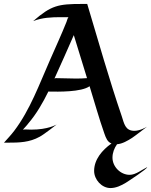

<svg xmlns="http://www.w3.org/2000/svg" viewBox="-37 -723 766 973"><path d="M709 124C682 137 651 163 620 163C574 163 533 122 533 76C533 51 542 28 556 8C583 6 610 -10 632 -24C646 -33 700 -75 708 -81C703 -78 672 -60 644 -60C597 -60 592 -98 580 -134C517 -318 461 -516 405 -703H379C258 -703 223 -696 131 -616C177 -634 224 -636 272 -636H310C305 -630 303 -620 300 -612C274 -547 244 -482 216 -418C162 -296 116 -167 35 -60C19 -39 2 -21 -15 -2L-17 0H2C60 0 112 -1 164 -30C187 -42 247 -90 250 -92C247 -91 207 -66 121 -66C107 -66 92 -68 79 -66C79 -66 104 -93 106 -97C148 -146 180 -202 208 -259C260 -258 375 -256 417 -286C441 -209 465 -122 492 -46C500 -23 508 -3 528 4C480 38 440 86 440 143C440 187 478 230 523 230C551 230 578 217 601 203C615 194 709 133 709 124ZM404 -327C384 -325 363 -325 343 -325C311 -325 278 -327 246 -327C244 -327 242 -326 239 -325C272 -398 305 -471 337 -545C359 -472 382 -399 404 -327ZM250 -93V-92ZM709 -82 708 -81Z"/></svg>

Font: Fondamento
Style: Regular
Weight: 400
Designer: Astigmatic (AOETI)
Foundry: Astigmatic (AOETI)
Version: Version 1.001